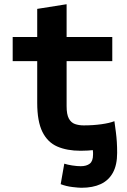

<svg xmlns="http://www.w3.org/2000/svg" viewBox="-20 -701 600 908"><path d="M365 187Q352 187 322.5 183.5Q293 180 267 170L284 73Q299 78 321.5 81.5Q344 85 362 85Q389 85 404.5 73Q420 61 420 30Q420 27 420 20.5Q420 14 419 9Q414 10 395 11Q376 12 361 12Q297 12 251 -8Q205 -28 180.5 -77.5Q156 -127 156 -215V-412H40V-526H156V-659L295 -681V-526H511V-412H295V-199Q295 -160 305.5 -140.5Q316 -121 334.5 -114.5Q353 -108 376 -108Q420 -108 459.5 -113.5Q499 -119 521 -128Q525 -100 528 -76.5Q531 -53 532.5 -29.5Q534 -6 534 22Q534 79 514 115.5Q494 152 456.5 169.5Q419 187 365 187Z"/></svg>

Font: Ubuntu Sans Mono
Style: Regular
Weight: 400
Monospace: yes
Designer: Dalton Maag Ltd
Foundry: Dalton Maag Ltd
Version: Version 1.006